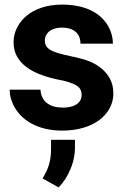

<svg xmlns="http://www.w3.org/2000/svg" viewBox="-20 -558 544 835"><path d="M22 -168C22 -147 27 -125 37 -104C70 -34 146 10 250 10C318 10 373 -7 412 -36C445 -61 473 -99 473 -152C473 -178 467 -200 457 -218C435 -256 399 -282 353 -297C317 -309 263 -317 227 -329C202 -337 175 -349 175 -380C175 -418 207 -438 249 -438C299 -438 330 -414 330 -368H471C471 -393 465 -415 455 -436C422 -502 350 -538 250 -538C184 -538 131 -519 95 -489C65 -463 39 -425 39 -374C39 -351 44 -331 53 -314C84 -257 153 -229 227 -213C249 -209 267 -205 281 -200C309 -190 335 -180 335 -146C335 -106 298 -90 253 -90C198 -90 159 -115 156 -168ZM165 218 235 257C245 247 254 236 263 222C285 187 306 140 306 85V50H202V92C202 148 186 184 165 218Z"/></svg>

Font: Asimov Pro
Style: Bd
Weight: 700
Designer: Google
Version: Version 2.000980; 2014